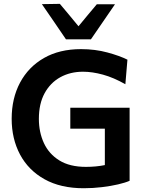

<svg xmlns="http://www.w3.org/2000/svg" viewBox="-20 -988 770 1020"><path d="M668.5 -27.5Q646 -17.5 607.5 -8.5Q569 0.5 521.5 6.2Q474 12 425 12Q302 12 216.5 -35.8Q131 -83.5 86.5 -167Q42 -250.5 42 -357Q42 -465.5 86.5 -549Q131 -632.5 213.5 -679.8Q296 -727 410.5 -727Q485.5 -727 550.8 -709.2Q616 -691.5 657 -671L646 -540.5Q583.5 -576 526.8 -591.5Q470 -607 421 -607Q353.5 -607 300.5 -577.8Q247.5 -548.5 217 -492.8Q186.5 -437 186.5 -356.5Q186.5 -286 213.2 -228Q240 -170 295.2 -135.8Q350.5 -101.5 436.5 -101.5Q490.5 -101.5 537 -111V-304.5H353.5V-415.5H668.5ZM330.5 -779Q298.5 -826 266.5 -873Q234.5 -920 202.5 -966L298 -967.5Q322.5 -937.5 347.5 -908.5Q372 -879 397 -848.5Q421.5 -878.5 445.8 -907.5Q470 -936.5 494.5 -965.5H591Q559 -919.5 527.5 -873Q495.5 -826 463 -779Z"/></svg>

Font: Heraclito SemiBold
Style: Regular
Weight: 600
Designer: Kostas Bartsokas (font) & Cristiano Sobral (main changes)
Foundry: Kostas Bartsokas (font) & Cristiano Sobral (main changes)
Version: Version 1.00;July 8, 2020;FontCreator 13.0.0.2655 64-bit